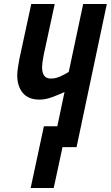

<svg xmlns="http://www.w3.org/2000/svg" viewBox="-20 -734 553 958"><path d="M248 204 292 0H362L513 -714H395L323 -375Q302 -362 279.5 -352Q257 -342 233 -342Q190 -342 190 -398Q190 -418 197 -455L253 -714H136L77 -441Q73 -419 69.5 -397Q66 -375 66 -359Q66 -303 94 -270Q122 -237 177 -237Q206 -237 238 -248.5Q270 -260 302 -275L266 -104H199L133 204Z"/></svg>

Font: Noto Sans Display Condensed
Style: Bold Italic
Weight: 700
Width: 3
Designer: Monotype Design team
Foundry: Monotype Imaging Inc.
Version: 1.000